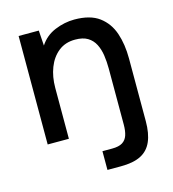

<svg xmlns="http://www.w3.org/2000/svg" viewBox="-108 -623 812 901"><g transform="rotate(-15 298.0 -173.0)"><path d="M303 188V97H350Q383 97 400.5 86Q418 75 425 54Q432 33 432 2V-270Q432 -303 427.5 -334Q423 -365 410.5 -389.5Q398 -414 375 -428Q352 -442 314 -442Q266 -442 233 -415.5Q200 -389 183 -345Q166 -301 166 -247V0H63V-527H161L166 -453Q193 -495 240 -514.5Q287 -534 335 -534Q412 -534 455.5 -501.5Q499 -469 517.5 -414.5Q536 -360 536 -291V14Q536 73 519 112Q502 151 465.5 169.5Q429 188 368 188Z"/></g></svg>

Font: Onest Medium
Style: Regular
Weight: 500
Designer: Dmitri Voloshin, Andrey Kudryavtsev
Foundry: Dmitri Voloshin, Andrey Kudryavtsev
Version: Version 1.000;gftools[0.9.33]